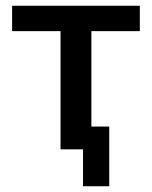

<svg xmlns="http://www.w3.org/2000/svg" viewBox="-20 -518 526 666"><path d="M268 128V0H190V-410H22V-498H465V-410H297V-79H359V128Z"/></svg>

Font: Nunito Sans 7pt SemiCondensed SemiBold
Style: Regular
Weight: 600
Width: 4
Designer: Vernon Adams
Foundry: Vernon Adams
Version: Version 3.101;gftools[0.9.27]